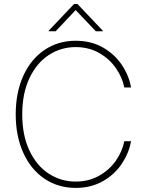

<svg xmlns="http://www.w3.org/2000/svg" viewBox="-20 -918 723 948"><path d="M353.5 -685.5Q281.2 -685.5 221.2 -646.5Q161.1 -607.4 125.5 -532.2Q89.8 -457 89.8 -353.5Q89.8 -249.5 125.5 -174.3Q161.1 -99.1 221.2 -60.3Q281.2 -21.5 353.5 -21.5Q418.5 -21.5 469.7 -50.5Q521 -79.6 552.5 -125.2Q584 -170.9 593.8 -220.7H627Q617.2 -164.1 582.5 -111.1Q547.9 -58.1 489.3 -24.2Q430.7 9.8 353.5 9.8Q267.1 9.8 199.7 -35.6Q132.3 -81.1 95 -163.6Q57.6 -246.1 57.6 -353.5Q57.6 -460.9 95 -543.5Q132.3 -626 199.7 -671.4Q267.1 -716.8 353.5 -716.8Q430.7 -716.8 489.3 -682.9Q547.9 -648.9 582.5 -596.2Q617.2 -543.5 627 -486.3H593.8Q584 -535.6 552.2 -581.5Q520.5 -627.4 469.5 -656.5Q418.5 -685.5 353.5 -685.5ZM353.5 -868.2 254.9 -763.7H220.7V-766.6L345.7 -898.4H362.3L487.3 -766.6V-763.7H453.1Z"/></svg>

Font: Pretendard Std Thin
Style: Regular
Weight: 100
Designer: Base glyphs from Inter by Rasmus Andersson; Hangeul glyphs from Noto Sans CJK(Source Han Sans) by Jang Soo-young and Kan
Foundry: Kil Hyung-jin
Version: Version 1.309